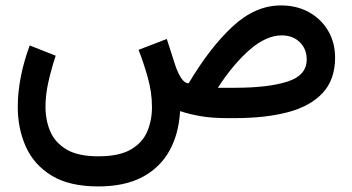

<svg xmlns="http://www.w3.org/2000/svg" viewBox="-20 -435 1298 707"><path d="M341.8 251.5Q236.3 251.5 171.1 212.2Q106 172.9 75.7 106.2Q45.4 39.6 45.4 -41.5Q45.4 -95.7 56.9 -153.6Q68.4 -211.4 89.4 -267.6L185.1 -230Q169.4 -182.6 158.4 -134.3Q147.5 -85.9 147.5 -42Q147.5 7.8 165.3 49.3Q183.1 90.8 225.6 115.7Q268.1 140.6 341.8 140.6Q418.5 140.6 461.4 115.7Q504.4 90.8 522 49.6Q539.6 8.3 539.6 -40.5Q539.6 -96.2 523.4 -152.3Q507.3 -208.5 490.2 -251.5L594.2 -291.5L625 -195.8Q634.3 -167.5 647 -147.9Q659.7 -128.4 674.8 -128.4Q752.9 -259.8 836.4 -337.4Q919.9 -415 1014.2 -415Q1072.8 -415 1117.7 -390.1Q1162.6 -365.2 1188.2 -321.8Q1213.9 -278.3 1213.9 -222.7Q1213.9 -142.6 1168.9 -93.5Q1124 -44.4 1041.3 -22.2Q958.5 0 844.2 0H818.4Q758.8 0 716.8 -7.6Q674.8 -15.1 643.1 -25.9Q638.7 56.6 604.5 119.1Q570.3 181.6 504.9 216.6Q439.5 251.5 341.8 251.5ZM1017.6 -304.7Q960.4 -304.7 899.7 -252Q838.9 -199.2 782.2 -111.8H845.7Q967.3 -111.8 1038.3 -134.5Q1109.4 -157.2 1109.4 -215.8Q1109.4 -254.9 1083.7 -279.8Q1058.1 -304.7 1017.6 -304.7Z"/></svg>

Font: Vazirmatn RD UI Medium
Style: Regular
Weight: 500
Designer: Saber Rastikerdar
Foundry: Saber Rastikerdar
Version: Version 33.003